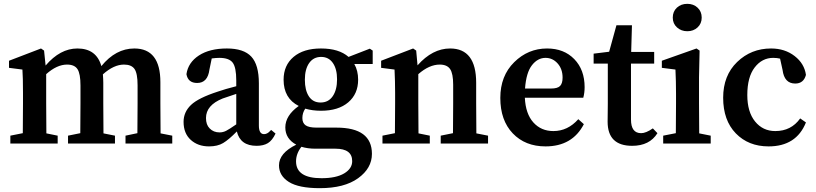

<svg xmlns="http://www.w3.org/2000/svg" viewBox="-20 -749 4256 1002"><path d="M818 -53 879 -41V0H635V-41L697 -54Q698 -103 698 -210V-304Q698 -366 682 -389Q666 -412 627 -412Q574 -412 517 -361Q519 -335 519 -317V-210Q519 -103 520 -53L580 -41V0H335V-41L399 -54Q400 -103 400 -210V-303Q400 -364 384.5 -388Q369 -412 330 -412Q277 -412 221 -362V-210Q221 -103 222 -53L281 -41V0H34V-41L99 -54Q100 -103 100 -210V-265Q100 -346 97 -386L27 -395V-432L194 -496L210 -485L218 -407Q294 -496 384 -496Q483 -496 509 -404Q584 -496 681 -496Q817 -496 817 -320V-210Q817 -103 818 -53Z M1213 -100V-259Q1155 -240 1142 -235Q1055 -200 1055 -133Q1055 -98 1074 -79Q1094 -58 1126 -58Q1144 -58 1160.5 -66.5Q1177 -75 1213 -100ZM1395 -71 1418 -52Q1401 -16 1378 -2Q1355 12 1319 12Q1234 12 1216 -63Q1174 -20 1144.5 -2.5Q1115 15 1071 15Q1013 15 975.5 -19Q938 -53 938 -113Q938 -164 976.5 -201Q1015 -238 1117 -271Q1154 -284 1213 -299V-329Q1213 -398 1194 -422.5Q1175 -447 1125 -447Q1108 -447 1085 -444L1073 -386Q1064 -316 1009 -316Q961 -316 953 -362Q962 -423 1018 -459.5Q1074 -496 1164 -496Q1252 -496 1291.5 -453.5Q1331 -411 1331 -314V-94Q1331 -49 1358 -49Q1375 -49 1390 -66Z M1653 -214Q1694 -214 1716.5 -247Q1739 -280 1739 -335Q1739 -389 1717 -420.5Q1695 -452 1656 -452Q1616 -452 1593.5 -420Q1571 -388 1571 -333Q1571 -278 1592 -246Q1613 -214 1653 -214ZM1731 27H1626Q1586 27 1553 17Q1525 53 1525 93Q1525 181 1658 181Q1734 181 1776 156Q1818 131 1818 92Q1818 27 1731 27ZM1925 -485V-415H1829Q1849 -380 1849 -333Q1849 -259 1797.5 -215Q1746 -171 1655 -171Q1611 -171 1573 -182Q1558 -160 1558 -133Q1558 -107 1575 -95Q1592 -83 1632 -83H1736Q1921 -83 1921 54Q1921 129 1849 181Q1777 233 1649 233Q1539 233 1487.5 200.5Q1436 168 1436 114Q1436 50 1526 6Q1469 -25 1469 -84Q1469 -146 1539 -196Q1460 -236 1460 -333Q1460 -408 1512 -452Q1564 -496 1655 -496Q1749 -496 1799 -452L1910 -495Z M2466 -53 2527 -41V0H2280V-41L2344 -54Q2345 -103 2345 -210V-307Q2345 -365 2329 -388.5Q2313 -412 2275 -412Q2220 -412 2163 -362V-210Q2163 -103 2164 -53L2223 -41V0H1976V-41L2041 -54Q2042 -103 2042 -210V-265Q2042 -326 2039 -386L1969 -395V-432L2136 -496L2152 -485L2159 -408Q2237 -496 2329 -496Q2465 -496 2465 -317V-210Q2465 -102 2466 -53Z M2720 -287H2856Q2890 -287 2903 -300.5Q2916 -314 2916 -344Q2916 -389 2890 -418Q2864 -447 2827 -447Q2786 -447 2756 -408.5Q2726 -370 2720 -287ZM3024 -239H2719Q2723 -155 2763.5 -110Q2804 -65 2868 -65Q2943 -65 2998 -127L3027 -101Q2967 15 2827 15Q2721 15 2656 -53Q2591 -121 2591 -238Q2591 -353 2663.5 -424.5Q2736 -496 2835 -496Q2923 -496 2977 -440.5Q3031 -385 3031 -294Q3031 -265 3024 -239Z M3387 -79 3411 -54Q3370 12 3279 12Q3151 12 3151 -114Q3151 -128 3151.5 -157Q3152 -186 3152 -207V-417H3078V-469L3159 -479L3197 -617H3278L3274 -478H3394V-417H3273V-125Q3273 -54 3326 -54Q3351 -54 3387 -79Z M3491 -657Q3491 -689 3512.5 -709Q3534 -729 3567 -729Q3599 -729 3620.5 -709Q3642 -689 3642 -657Q3642 -626 3620.5 -606Q3599 -586 3567 -586Q3535 -586 3513 -606Q3491 -626 3491 -657ZM3629 -53 3689 -41V0H3441V-41L3507 -54Q3508 -103 3508 -210V-260Q3508 -326 3505 -386L3434 -395V-432L3615 -496L3631 -485L3628 -345V-210Q3628 -103 3629 -53Z M4064 -384 4051 -443Q4035 -447 4015 -447Q3957 -447 3918.5 -397Q3880 -347 3880 -253Q3880 -165 3920.5 -115Q3961 -65 4026 -65Q4109 -65 4156 -131L4186 -110Q4136 15 3991 15Q3886 15 3820 -53Q3754 -121 3754 -239Q3754 -355 3827 -425.5Q3900 -496 4004 -496Q4076 -496 4127 -456.5Q4178 -417 4186 -358Q4174 -313 4130 -313Q4073 -313 4064 -384Z"/></svg>

Font: TypoPRO Source Serif Pro
Style: Regular
Weight: 600
Designer: Frank Grießhammer
Foundry: Adobe Systems Incorporated
Version: Version 1.017;PS 1.0;hotconv 1.0.79;makeotf.lib2.5.61930